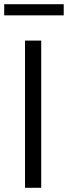

<svg xmlns="http://www.w3.org/2000/svg" viewBox="-42 -893 323 913"><path d="M77 0V-700H154V0ZM261 -873V-820H-22V-873Z"/></svg>

Font: Red Hat Display
Style: Regular
Weight: 400
Designer: Pentagram / MCKL
Foundry: Pentagram / MCKL
Version: Version 1.003; Red Hat Display